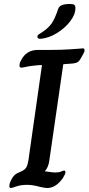

<svg xmlns="http://www.w3.org/2000/svg" viewBox="-20 -945 445 965"><path d="M27 -10Q27 -24 38.5 -45Q50 -66 66 -74Q70 -76 84.5 -82.5Q99 -89 104 -94Q114 -102 119 -121Q124 -140 128 -176L191 -618Q171 -618 150 -615Q129 -613 111 -609Q93 -605 87 -605Q78 -605 78 -616Q78 -628 86 -642Q112 -694 170 -694H221Q292 -694 330 -697Q402 -702 397 -702Q405 -702 405 -692Q405 -684 397 -671Q392 -663 385 -650Q378 -637 370 -632.5Q362 -628 347 -626L322 -624Q312 -624 298 -622L228 -139Q226 -122 220 -107.5Q214 -93 206 -86V-84Q246 -78 257 -78Q276 -78 287.5 -83Q299 -88 301 -88Q309 -88 309 -79Q309 -71 296 -50Q261 0 217 0Q206 0 180 -6Q144 -16 117 -16Q85 -16 62 -8Q39 0 35 0Q27 0 27 -10ZM181 -750Q168 -750 168 -761Q168 -766 171.5 -769.5Q175 -773 181.5 -776.5Q188 -780 196 -786Q224 -805 240 -828Q256 -851 272 -899Q277 -914 291.5 -919.5Q306 -925 333 -925Q348 -925 353.5 -920.5Q359 -916 359 -904Q359 -872 332.5 -837.5Q306 -803 265 -778Q224 -753 184 -750Z"/></svg>

Font: Charm
Style: Bold
Weight: 700
Designer: Katatrad Aksorn Co.,Ltd.
Foundry: Cadson Demak Co.,Ltd.
Version: Version 1.001